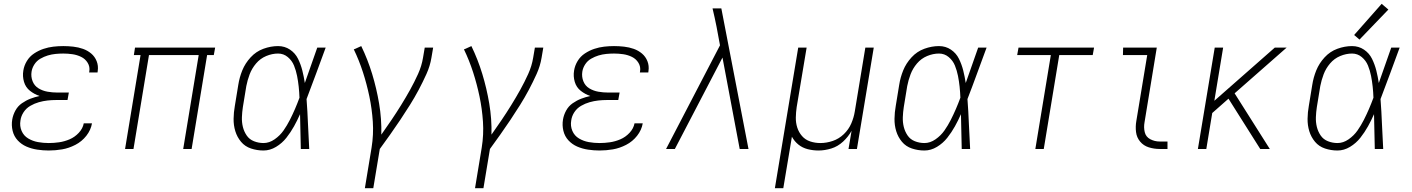

<svg xmlns="http://www.w3.org/2000/svg" viewBox="-20 -779 7384 1004"><path d="M235 8Q270 8 305 2Q340 -4 374 -21.5Q408 -39 431.5 -69Q455 -99 461 -134H418Q413 -107 392 -84.5Q371 -62 344 -50.5Q317 -39 289.5 -35Q262 -31 235 -31Q206 -31 178.5 -36Q151 -41 127.5 -55Q104 -69 93 -94.5Q82 -120 87 -149Q90 -172 103.5 -192.5Q117 -213 138.5 -225.5Q160 -238 183 -244.5Q206 -251 228.5 -253.5Q251 -256 274 -256H333L340 -295H281Q254 -295 228.5 -299.5Q203 -304 181.5 -317Q160 -330 150.5 -354Q141 -378 145 -404Q148 -424 160 -442.5Q172 -461 191 -472Q210 -483 230 -489Q250 -495 270.5 -497Q291 -499 311 -499Q335 -499 359 -495.5Q383 -492 404.5 -481.5Q426 -471 438.5 -450.5Q451 -430 447 -406Q447 -403 446 -400H490Q490 -404 491 -408Q495 -435 485.5 -459Q476 -483 457 -499Q438 -515 414 -523.5Q390 -532 363.5 -535Q337 -538 311 -538Q285 -538 259 -535Q233 -532 207.5 -523.5Q182 -515 158.5 -499.5Q135 -484 120.5 -460Q106 -436 102 -410Q97 -380 105.5 -351Q114 -322 137 -304Q160 -286 187 -277Q163 -272 139.5 -263Q116 -254 94.5 -239Q73 -224 60.5 -201Q48 -178 44 -154Q39 -124 46 -95Q53 -66 72.5 -45Q92 -24 118.5 -12.5Q145 -1 175 3.5Q205 8 235 8Z M634 0H678L759 -491H1019L938 0H982L1063 -491H1098L1105 -530H686L680 -491H715Z M1358 8Q1392 8 1423.5 -11Q1455 -30 1477.5 -58.5Q1500 -87 1517.5 -118.5Q1535 -150 1549 -182Q1550 -136 1551 -91Q1552 -46 1553 0H1597Q1593 -65 1590.5 -130.5Q1588 -196 1583 -261Q1609 -328 1633.5 -395.5Q1658 -463 1683 -530H1639Q1623 -484 1606.5 -437.5Q1590 -391 1574 -345Q1569 -378 1561 -410Q1553 -442 1538.5 -471.5Q1524 -501 1496.5 -519.5Q1469 -538 1434 -538Q1396 -538 1357.5 -524Q1319 -510 1290.5 -479Q1262 -448 1247 -411Q1232 -374 1226 -335L1208 -225Q1202 -192 1201.5 -158Q1201 -124 1210.5 -93Q1220 -62 1240.5 -37.5Q1261 -13 1292.5 -2.5Q1324 8 1358 8ZM1358 -31Q1332 -31 1308 -40.5Q1284 -50 1270 -70.5Q1256 -91 1250 -115.5Q1244 -140 1245 -166.5Q1246 -193 1250 -219L1268 -329Q1274 -360 1285.5 -390.5Q1297 -421 1319 -447Q1341 -473 1372 -486Q1403 -499 1434 -499Q1463 -499 1485 -480.5Q1507 -462 1517.5 -436Q1528 -410 1533.5 -382Q1539 -354 1542 -325.5Q1545 -297 1546 -268Q1535 -238 1522.5 -209Q1510 -180 1495.5 -151.5Q1481 -123 1462.5 -96.5Q1444 -70 1416 -50.5Q1388 -31 1358 -31Z M1888 205H1932L1966 0Q1993 -37 2020 -75Q2047 -113 2073 -152Q2099 -191 2123.5 -230Q2148 -269 2169.5 -309.5Q2191 -350 2210 -392Q2229 -434 2236 -477L2245 -530H2201L2192 -477Q2185 -434 2166 -392Q2147 -350 2124.5 -309.5Q2102 -269 2077.5 -229.5Q2053 -190 2027 -151.5Q2001 -113 1974 -75Q1976 -157 1962.5 -237Q1949 -317 1926 -392.5Q1903 -468 1869 -538L1836 -523L1830 -521Q1858 -463 1878 -401Q1898 -339 1911.5 -274.5Q1925 -210 1929.5 -142.5Q1934 -75 1923 -7Z M2464 205H2508L2542 0Q2569 -37 2596 -75Q2623 -113 2649 -152Q2675 -191 2699.5 -230Q2724 -269 2745.5 -309.5Q2767 -350 2786 -392Q2805 -434 2812 -477L2821 -530H2777L2768 -477Q2761 -434 2742 -392Q2723 -350 2700.5 -309.5Q2678 -269 2653.5 -229.5Q2629 -190 2603 -151.5Q2577 -113 2550 -75Q2552 -157 2538.5 -237Q2525 -317 2502 -392.5Q2479 -468 2445 -538L2412 -523L2406 -521Q2434 -463 2454 -401Q2474 -339 2487.5 -274.5Q2501 -210 2505.5 -142.5Q2510 -75 2499 -7Z M3115 8Q3150 8 3185 2Q3220 -4 3254 -21.5Q3288 -39 3311.5 -69Q3335 -99 3341 -134H3298Q3293 -107 3272 -84.5Q3251 -62 3224 -50.5Q3197 -39 3169.5 -35Q3142 -31 3115 -31Q3086 -31 3058.5 -36Q3031 -41 3007.5 -55Q2984 -69 2973 -94.5Q2962 -120 2967 -149Q2970 -172 2983.5 -192.5Q2997 -213 3018.5 -225.5Q3040 -238 3063 -244.5Q3086 -251 3108.5 -253.5Q3131 -256 3154 -256H3213L3220 -295H3161Q3134 -295 3108.5 -299.5Q3083 -304 3061.5 -317Q3040 -330 3030.5 -354Q3021 -378 3025 -404Q3028 -424 3040 -442.5Q3052 -461 3071 -472Q3090 -483 3110 -489Q3130 -495 3150.5 -497Q3171 -499 3191 -499Q3215 -499 3239 -495.5Q3263 -492 3284.5 -481.5Q3306 -471 3318.5 -450.5Q3331 -430 3327 -406Q3327 -403 3326 -400H3370Q3370 -404 3371 -408Q3375 -435 3365.5 -459Q3356 -483 3337 -499Q3318 -515 3294 -523.5Q3270 -532 3243.5 -535Q3217 -538 3191 -538Q3165 -538 3139 -535Q3113 -532 3087.5 -523.5Q3062 -515 3038.5 -499.5Q3015 -484 3000.5 -460Q2986 -436 2982 -410Q2977 -380 2985.5 -351Q2994 -322 3017 -304Q3040 -286 3067 -277Q3043 -272 3019.5 -263Q2996 -254 2974.5 -239Q2953 -224 2940.5 -201Q2928 -178 2924 -154Q2919 -124 2926 -95Q2933 -66 2952.5 -45Q2972 -24 2998.5 -12.5Q3025 -1 3055 3.5Q3085 8 3115 8Z M3463 0H3509L3758 -478L3848 0H3894L3752 -735H3706Q3712 -711 3717 -687Q3722 -663 3727 -639L3745 -542Z M4032 205H4076L4121 -64Q4134 -40 4155 -23Q4176 -6 4203.5 1Q4231 8 4260 8Q4293 8 4327 -2.5Q4361 -13 4388.5 -38.5Q4416 -64 4433 -95L4417 0H4461L4549 -530H4505L4450 -197Q4445 -165 4431.5 -133.5Q4418 -102 4392.5 -77.5Q4367 -53 4334.5 -42Q4302 -31 4270 -31Q4270 -31 4270 -31Q4270 -31 4270 -31Q4242 -31 4216.5 -39.5Q4191 -48 4174 -67.5Q4157 -87 4149 -112Q4141 -137 4141.5 -164.5Q4142 -192 4146 -219L4198 -530H4154Z M4814 8Q4848 8 4879.5 -11Q4911 -30 4933.5 -58.5Q4956 -87 4973.5 -118.5Q4991 -150 5005 -182Q5006 -136 5007 -91Q5008 -46 5009 0H5053Q5049 -65 5046.5 -130.5Q5044 -196 5039 -261Q5065 -328 5089.5 -395.5Q5114 -463 5139 -530H5095Q5079 -484 5062.5 -437.5Q5046 -391 5030 -345Q5025 -378 5017 -410Q5009 -442 4994.5 -471.5Q4980 -501 4952.5 -519.5Q4925 -538 4890 -538Q4852 -538 4813.5 -524Q4775 -510 4746.5 -479Q4718 -448 4703 -411Q4688 -374 4682 -335L4664 -225Q4658 -192 4657.5 -158Q4657 -124 4666.5 -93Q4676 -62 4696.5 -37.5Q4717 -13 4748.5 -2.5Q4780 8 4814 8ZM4814 -31Q4788 -31 4764 -40.5Q4740 -50 4726 -70.5Q4712 -91 4706 -115.5Q4700 -140 4701 -166.5Q4702 -193 4706 -219L4724 -329Q4730 -360 4741.5 -390.5Q4753 -421 4775 -447Q4797 -473 4828 -486Q4859 -499 4890 -499Q4919 -499 4941 -480.5Q4963 -462 4973.5 -436Q4984 -410 4989.5 -382Q4995 -354 4998 -325.5Q5001 -297 5002 -268Q4991 -238 4978.5 -209Q4966 -180 4951.5 -151.5Q4937 -123 4918.5 -96.5Q4900 -70 4872 -50.5Q4844 -31 4814 -31Z M5394 0H5438L5519 -491H5694L5701 -530H5306L5299 -491H5475Z M6044 0H6085V-39H6044Q6018 -39 5995 -51Q5972 -63 5966 -88Q5960 -113 5965 -140L6029 -530H5853L5852 -491H5979L5922 -146Q5917 -117 5920.5 -88.5Q5924 -60 5942 -38.5Q5960 -17 5987.5 -8.5Q6015 0 6044 0Z M6244 0H6288L6319 -188L6404 -263L6450 -190L6570 0H6620L6436 -291L6708 -530H6646L6330 -252L6376 -530H6332Z M6974 8Q7008 8 7039.5 -11Q7071 -30 7093.5 -58.5Q7116 -87 7133.5 -118.5Q7151 -150 7165 -182Q7166 -136 7167 -91Q7168 -46 7169 0H7213Q7209 -65 7206.5 -130.5Q7204 -196 7199 -261Q7225 -328 7249.5 -395.5Q7274 -463 7299 -530H7255Q7239 -484 7222.5 -437.5Q7206 -391 7190 -345Q7185 -378 7177 -410Q7169 -442 7154.5 -471.5Q7140 -501 7112.5 -519.5Q7085 -538 7050 -538Q7012 -538 6973.5 -524Q6935 -510 6906.5 -479Q6878 -448 6863 -411Q6848 -374 6842 -335L6824 -225Q6818 -192 6817.5 -158Q6817 -124 6826.5 -93Q6836 -62 6856.5 -37.5Q6877 -13 6908.5 -2.5Q6940 8 6974 8ZM6974 -31Q6948 -31 6924 -40.5Q6900 -50 6886 -70.5Q6872 -91 6866 -115.5Q6860 -140 6861 -166.5Q6862 -193 6866 -219L6884 -329Q6890 -360 6901.5 -390.5Q6913 -421 6935 -447Q6957 -473 6988 -486Q7019 -499 7050 -499Q7079 -499 7101 -480.5Q7123 -462 7133.5 -436Q7144 -410 7149.5 -382Q7155 -354 7158 -325.5Q7161 -297 7162 -268Q7151 -238 7138.5 -209Q7126 -180 7111.5 -151.5Q7097 -123 7078.5 -96.5Q7060 -70 7032 -50.5Q7004 -31 6974 -31ZM7089 -572 7240 -729 7205 -759 7061 -596Z"/></svg>

Font: Iosevka Sparkle XLtObl
Style: Regular
Weight: 200
Italic angle: -9°
Designer: Belleve Invis
Foundry: Belleve Invis
Version: Version 4.5.0; ttfautohint (v1.8.3)